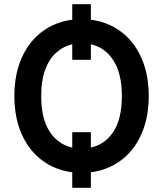

<svg xmlns="http://www.w3.org/2000/svg" viewBox="-20 -807 770 907"><path d="M409.2 -109.9Q477.1 -125 516.4 -186Q555.7 -247.1 555.7 -353.5Q555.7 -459 516.1 -521Q476.6 -583 409.2 -597.7V-524.4H321.3V-597.7Q277.3 -587.4 244.1 -557.1Q210.9 -526.9 192.6 -475.3Q174.3 -423.8 174.8 -353.5Q174.3 -247.6 213.9 -186.3Q253.4 -125 321.3 -109.9V-182.6H409.2ZM409.2 -713.9Q489.3 -703.6 551.3 -657.7Q613.3 -611.8 647.9 -533.7Q682.6 -455.6 682.6 -353.5Q682.6 -251 647.9 -173.1Q613.3 -95.2 551.3 -49.3Q489.3 -3.4 409.2 6.8V80.1H321.3V6.8Q241.2 -3.4 179.2 -49.3Q117.2 -95.2 82.5 -173.1Q47.9 -251 47.9 -353.5Q47.9 -455.6 82.5 -533.7Q117.2 -611.8 179.2 -657.7Q241.2 -703.6 321.3 -713.9V-787.1H409.2Z"/></svg>

Font: Pretendard SemiBold
Style: Regular
Weight: 600
Designer: Base glyphs from Inter by Rasmus Andersson; Hangeul glyphs from Noto Sans CJK(Source Han Sans) by Jang Soo-young and Kan
Foundry: Kil Hyung-jin
Version: Version 1.309